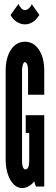

<svg xmlns="http://www.w3.org/2000/svg" viewBox="-20 -957 286 985"><path d="M95 8Q110.5 8 129.2 -3Q148 -14 155 -27L164 0H207V-366H112V-275H130V-132Q130 -88 110 -88Q102 -88 97.5 -100Q93 -112 93 -132V-594Q93 -613 97.2 -625.5Q101.5 -638 108 -638Q115 -638 119.5 -626.2Q124 -614.5 124 -594V-471H207V-594Q207 -661 179.8 -702Q152.5 -743 108 -743Q63.5 -743 36.2 -702Q9 -661 9 -594V-141Q9 -76 33.2 -34Q57.5 8 95 8ZM108 -832Q151 -832 182 -880L143 -936Q138.5 -923.5 128 -914.2Q117.5 -905 108 -905Q99 -905 89.8 -914Q80.5 -923 75 -937L34 -880Q44.5 -859 65.2 -845.5Q86 -832 108 -832Z"/></svg>

Font: League Gothic Condensed
Style: Regular
Weight: 400
Width: 3
Designer: The League of Moveable Type
Version: Version 1.600; ttfautohint (v1.8.3)